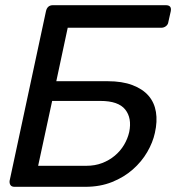

<svg xmlns="http://www.w3.org/2000/svg" viewBox="-20 -720 680 740"><path d="M17 -23 157 -676Q162 -700 184 -700H619Q643 -700 638 -676L629 -636Q628 -626 620 -619.5Q612 -613 601 -613H241L197 -407H395Q451 -407 490.5 -392Q530 -377 552.5 -351Q575 -325 581 -288.5Q587 -252 577 -208Q569 -171 547.5 -134Q526 -97 492 -67Q458 -37 412 -18.5Q366 0 309 0H36Q25 0 20.5 -6.5Q16 -13 17 -23ZM313 -81Q346 -81 373.5 -91.5Q401 -102 422.5 -120Q444 -138 458 -161.5Q472 -185 478 -211Q489 -265 462.5 -298Q436 -331 367 -331H181L127 -81Z"/></svg>

Font: SVN-Rubik
Style: Italic
Weight: 400
Italic angle: -12°
Designer: Hubert and Fischer
Foundry: Hubert & Fischer
Version: Version 2.101; ttfautohint (v1.8.3)